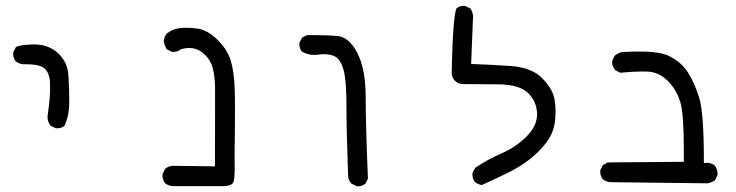

<svg xmlns="http://www.w3.org/2000/svg" viewBox="-20 -530 2540 663"><path d="M176.8 -86.9Q192.4 -86.9 202.6 -95.7Q219.2 -131.3 219.2 -177.5Q219.2 -223.6 216.3 -270Q213.4 -315.4 180.9 -345.9Q148.4 -376.5 99.1 -376.5Q97.7 -376.5 96.2 -376.5Q66.9 -376 53.2 -373.3Q39.6 -370.6 34.7 -367.2L25.9 -349.6Q25.4 -347.2 25.4 -344.7Q25.4 -329.1 34.2 -318.4Q44.9 -310.1 58.6 -308.1Q64.9 -308.1 70.3 -308.1Q120.6 -308.1 135.7 -292Q151.9 -274.4 152.8 -242.2Q153.8 -211.9 150.9 -183.3Q147.9 -154.8 144 -127.4Q144 -110.4 154.3 -96.2L171.9 -87.4Q174.3 -86.9 176.8 -86.9Z M746.6 112.8Q783.7 112.8 787.1 95.7Q790.5 79.6 790.5 53.7Q790.5 47.9 790.3 37.8Q790 27.8 790 -1.5Q790 -30.8 791 -74.2Q791.5 -121.6 791.5 -147.5Q791.5 -199.7 790 -232.9Q787.6 -285.2 776.4 -321.8Q764.6 -359.9 730 -393.6Q695.3 -426.8 662.6 -431.2Q641.6 -434.1 626.7 -434.1Q611.8 -434.1 602.1 -433.1Q576.2 -430.2 555.7 -414.1Q547.4 -403.3 545.4 -389.6Q547.4 -374 555.7 -359.9L573.2 -351.1Q576.2 -350.6 579.1 -350.6Q582 -350.6 586.4 -351.6Q596.7 -353 605.5 -360.4Q620.6 -364.3 632.8 -364.3Q658.7 -364.3 676.8 -350.1Q704.1 -329.6 713.4 -299.3Q722.2 -269 722.7 -228Q722.7 -214.4 722.7 -163.1Q722.7 -111.8 722.2 44.4L574.7 42.5Q560.5 44.4 550.3 52.7L541.5 71.3Q541 74.2 541 78.6Q541 83 543 89.6Q544.9 96.2 549.8 102.5Q560.5 110.8 574.7 112.8Z M1210.9 112.8Q1213.9 113.3 1218.3 113.3Q1222.7 113.3 1229.2 111.3Q1235.8 109.4 1241.7 104.5L1250.5 86.9Q1242.7 -100.6 1242.7 -195.8Q1242.7 -291 1213.9 -347.2Q1185.5 -401.9 1145 -405.8Q1110.8 -408.7 1063.5 -408.7Q1052.2 -408.7 1040 -408.7L1022.9 -399.9L1014.2 -382.8Q1013.7 -380.4 1013.7 -377.9Q1013.7 -362.3 1022.5 -352.1Q1041.5 -340.3 1065.9 -340.3Q1072.3 -340.3 1080.8 -341.6Q1089.4 -342.8 1096.7 -342.8Q1128.4 -342.8 1142.6 -331.1Q1158.2 -318.8 1166.5 -288.1Q1176.3 -251.5 1176.3 -166.3Q1176.3 -81.1 1182.1 79.6Q1184.1 93.3 1193.4 104Z M1864.7 -35.6Q1891.1 -69.3 1896 -108.4Q1898.4 -127.4 1898.4 -146.7Q1898.4 -166 1895 -186Q1889.6 -221.7 1852.5 -259.8Q1815.4 -297.4 1742.2 -302.2Q1668.9 -307.1 1606.9 -309.1L1612.8 -457.5Q1613.8 -463.4 1613.8 -469.2Q1613.8 -486.8 1604.5 -500.5L1586.9 -509.3Q1584.5 -509.8 1582 -509.8Q1566.4 -509.8 1556.2 -501Q1543.5 -472.2 1539.6 -274.4Q1541.5 -260.7 1551 -251.2Q1560.5 -241.7 1574.7 -239.7Q1630.9 -239.7 1700.7 -238.8Q1772.5 -237.8 1802 -210.2Q1831.5 -182.6 1834.5 -141.1Q1834.5 -137.7 1834.5 -134.8Q1834.5 -95.2 1798.1 -58.6Q1761.7 -22 1713.1 -1Q1664.6 20 1620.6 49.8L1611.8 67.4Q1611.3 69.8 1611.3 72.3Q1611.3 87.9 1620.1 98.6Q1630.4 106.9 1644 108.9Q1687 89.4 1728.5 69.3Q1796.4 36.1 1838.9 -6.3Q1852.5 -20 1864.7 -35.6Z M2458 70.8Q2458 53.7 2447.3 41Q2436.5 32.2 2420.9 32.2Q2418.5 32.2 2410.6 33.2V28.3Q2410.6 -143.1 2394 -193.8Q2377.9 -245.1 2355.5 -279.8Q2334 -314 2292 -335.9Q2260.7 -352.1 2186 -352.1Q2159.7 -352.1 2127.4 -350.1Q2113.8 -346.7 2103 -337.9L2094.2 -320.3Q2093.8 -317.9 2093.8 -315.9Q2093.8 -299.8 2104.5 -287.6L2122.1 -278.8Q2166.5 -283.2 2197.8 -283.2Q2208.5 -283.2 2217.3 -282.7Q2255.9 -280.8 2287.1 -249.5Q2315.9 -220.7 2329.6 -176.3Q2341.3 -136.2 2341.3 -12.2Q2341.3 5.4 2341.3 28.8L2079.1 30.8L2062 39.6L2053.2 56.6Q2052.7 59.6 2052.7 62Q2052.7 78.1 2061.5 88.9Q2072.3 97.2 2086.4 99.1L2422.4 103Q2436.5 101.1 2448.7 92.8L2457.5 75.2Q2458 72.8 2458 70.8Z"/></svg>

Font: Bakudai
Style: Light
Weight: 300
Version: Version 1.48